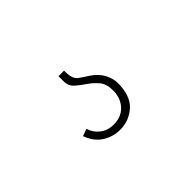

<svg xmlns="http://www.w3.org/2000/svg" viewBox="-43 -155 537 537"><g transform="rotate(-45 226.0 114.0)"><path d="M295 130Q295 181 269 204.5Q243 228 207 228Q179 228 155.5 213Q132 198 121 167Q127 165 132 163Q137 161 142 159Q148 179 164.5 192Q181 205 205 205Q235 205 253 185.5Q271 166 271 136Q271 110 258.5 95.5Q246 81 231 71Q216 61 203.5 50Q191 39 191 20V0H213V6Q213 33 227 43Q241 53 254 61Q276 76 285.5 95Q295 114 295 130Z"/></g></svg>

Font: Josefin Slab Light
Style: Regular
Weight: 300
Designer: Santiago Orozco
Foundry: Typemade
Version: Version 2.000